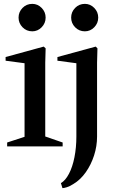

<svg xmlns="http://www.w3.org/2000/svg" viewBox="-20 -757 597 993"><path d="M17 0V-20L121 -54L107 -31V-448L122 -428L9 -443V-462L206 -516L216 -507L214 -433V-32L200 -56L304 -20V0ZM147 -595Q117 -595 96.5 -616Q76 -637 76 -666Q76 -695 96.5 -716Q117 -737 147 -737Q175 -737 195.5 -716Q216 -695 216 -666Q216 -637 195.5 -616Q175 -595 147 -595ZM303 216 295 190Q318 177 336.5 142Q355 107 365 56.5Q375 6 375 -51V-444L390 -428L277 -443V-462L475 -516L484 -507L482 -433V-51Q482 -1 466.5 47Q451 95 423.5 134Q396 173 359 195Q340 207 325 211.5Q310 216 303 216ZM419 -595Q389 -595 368.5 -616Q348 -637 348 -666Q348 -695 368.5 -716Q389 -737 419 -737Q447 -737 467.5 -716Q488 -695 488 -666Q488 -637 467.5 -616Q447 -595 419 -595Z"/></svg>

Font: Wittgenstein Medium
Style: Regular
Weight: 500
Designer: Jörg Drees
Foundry: Jörg Drees
Version: Version 1.500